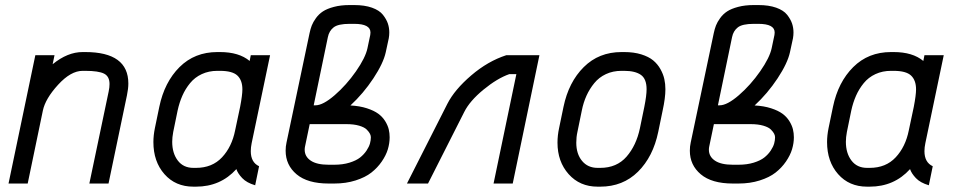

<svg xmlns="http://www.w3.org/2000/svg" viewBox="-20 -715 3714 748"><path d="M87.9 0H13.2L117.7 -500H192.4L185.1 -464.8Q243.2 -512.2 301.8 -512.2H312Q480 -512.2 480 -389.6Q480 -369.6 474.6 -343.8L402.8 0H328.1L403.3 -358.4Q406.7 -374 406.7 -387.7Q406.7 -417.5 385.3 -428.2Q363.8 -439 312 -439H301.8Q255.9 -439 206.3 -384.8Q156.7 -330.6 147 -284.2Z M671.9 -284.2 654.8 -200.7Q650.9 -179.7 650.9 -162.6Q650.9 -118.2 672.6 -89.6Q694.3 -61 733.4 -61H743.7Q806.6 -61 845 -102.1Q883.3 -143.1 896 -207L915.5 -298.8Q924.3 -344.7 924.3 -366.7Q924.3 -402.3 904.8 -420.7Q885.3 -439 836.9 -439H826.7Q793.5 -439 766.1 -426.3Q738.8 -413.6 720.5 -391.1Q702.1 -368.7 690.4 -342Q678.7 -315.4 671.9 -284.2ZM960.4 -157.2Q957 -140.6 957 -126Q957 -82.5 989.3 -67.4L974.1 6.8Q940.9 -2.9 923.6 -21.2Q906.2 -39.6 900.9 -56.2Q838.9 12.2 743.7 12.2H733.4Q663.6 12.2 620.6 -36.6Q577.6 -85.4 577.6 -161.6Q577.6 -187.5 583.5 -216.3L600.6 -298.8Q620.6 -395 679.4 -453.6Q738.3 -512.2 826.7 -512.2H836.9Q911.1 -512.2 952.6 -477.5L957 -500H1032.2Z M1423.3 -588.4Q1423.3 -622.1 1359.9 -622.1H1341.8Q1297.4 -622.1 1279.8 -608.4Q1262.2 -594.7 1257.3 -570.3L1202.1 -304.7H1209Q1238.3 -304.7 1283.9 -344.2Q1329.6 -383.8 1366.7 -437Q1403.8 -490.2 1411.6 -527.3L1422.4 -578.6Q1423.3 -585 1423.3 -588.4ZM1329.6 -231.4H1186.5L1168.5 -145Q1167 -138.7 1167 -131.8Q1167 -105 1190.7 -89.1Q1214.4 -73.2 1260.3 -73.2H1282.2Q1315.4 -73.2 1341.6 -81.3Q1367.7 -89.4 1382.8 -101.3Q1397.9 -113.3 1408 -128.4Q1418 -143.6 1421.4 -156.2Q1424.8 -168.9 1424.8 -180.2Q1424.8 -186.5 1421.4 -193.6Q1418 -200.7 1408.9 -210Q1399.9 -219.2 1379.4 -225.3Q1358.9 -231.4 1329.6 -231.4ZM1498 -180.2Q1498 -157.2 1491 -133.5Q1483.9 -109.9 1467.3 -85.7Q1450.7 -61.5 1426.8 -42.7Q1402.8 -23.9 1365.2 -12Q1327.6 0 1282.2 0H1260.3Q1178.2 0 1135.5 -35.9Q1092.8 -71.8 1092.8 -127.9Q1092.8 -144.5 1096.2 -159.7L1186 -585.9Q1189.5 -602.5 1194.6 -615.7Q1199.7 -628.9 1210.9 -644.5Q1222.2 -660.2 1238.3 -670.7Q1254.4 -681.2 1281 -688.2Q1307.6 -695.3 1341.8 -695.3H1359.9Q1400.4 -695.3 1429.2 -685.1Q1458 -674.8 1471.7 -657.5Q1485.4 -640.1 1491 -623.5Q1496.6 -606.9 1496.6 -588.4Q1496.6 -577.6 1494.6 -565.9L1482.9 -511.7Q1473.6 -468.8 1434.6 -409.7Q1395.5 -350.6 1345.2 -304.2Q1381.3 -302.2 1409.2 -293.2Q1437 -284.2 1453.6 -272Q1470.2 -259.8 1480.5 -243.2Q1490.7 -226.6 1494.4 -211.4Q1498 -196.3 1498 -180.2Z M1723.1 -311Q1751 -365.7 1815.7 -421.1Q1880.4 -476.6 1952.6 -500H2081.5L1977.5 0H1902.8L1991.7 -426.3H1964.4Q1917 -409.7 1863.5 -365.7Q1810.1 -321.8 1788.6 -278.8L1647.5 0H1565.4Z M2308.1 12.2Q2238.8 12.2 2195.3 -36.6Q2151.9 -85.4 2151.9 -159.2Q2151.9 -187.5 2158.2 -216.3L2175.3 -298.8Q2195.3 -395 2254.2 -453.6Q2313 -512.2 2401.4 -512.2H2411.6Q2449.2 -512.2 2478.3 -503.2Q2507.3 -494.1 2524.7 -479.7Q2542 -465.3 2553 -445.6Q2564 -425.8 2568.1 -407Q2572.3 -388.2 2572.3 -367.2Q2572.3 -333.5 2561.5 -284.2L2544.4 -201.2Q2524.4 -104.5 2465.6 -46.1Q2406.7 12.2 2318.4 12.2ZM2499 -367.2Q2499 -407.7 2476.8 -423.3Q2454.6 -439 2411.6 -439H2401.4Q2367.7 -439 2340.6 -426.3Q2313.5 -413.6 2295.2 -391.1Q2276.9 -368.7 2264.9 -342.3Q2252.9 -315.9 2246.6 -284.2L2229.5 -200.7Q2225.1 -181.2 2225.1 -159.2Q2225.1 -115.2 2247.6 -88.1Q2270 -61 2308.1 -61H2318.4Q2382.8 -61 2420.9 -104.7Q2459 -148.4 2473.1 -215.8L2490.2 -298.8Q2499 -342.8 2499 -367.2Z M2998 -588.4Q2998 -622.1 2934.6 -622.1H2916.5Q2872.1 -622.1 2854.5 -608.4Q2836.9 -594.7 2832 -570.3L2776.9 -304.7H2783.7Q2813 -304.7 2858.6 -344.2Q2904.3 -383.8 2941.4 -437Q2978.5 -490.2 2986.3 -527.3L2997.1 -578.6Q2998 -585 2998 -588.4ZM2904.3 -231.4H2761.2L2743.2 -145Q2741.7 -138.7 2741.7 -131.8Q2741.7 -105 2765.4 -89.1Q2789.1 -73.2 2835 -73.2H2856.9Q2890.1 -73.2 2916.3 -81.3Q2942.4 -89.4 2957.5 -101.3Q2972.7 -113.3 2982.7 -128.4Q2992.7 -143.6 2996.1 -156.2Q2999.5 -168.9 2999.5 -180.2Q2999.5 -186.5 2996.1 -193.6Q2992.7 -200.7 2983.6 -210Q2974.6 -219.2 2954.1 -225.3Q2933.6 -231.4 2904.3 -231.4ZM3072.8 -180.2Q3072.8 -157.2 3065.7 -133.5Q3058.6 -109.9 3042 -85.7Q3025.4 -61.5 3001.5 -42.7Q2977.5 -23.9 2939.9 -12Q2902.3 0 2856.9 0H2835Q2752.9 0 2710.2 -35.9Q2667.5 -71.8 2667.5 -127.9Q2667.5 -144.5 2670.9 -159.7L2760.7 -585.9Q2764.2 -602.5 2769.3 -615.7Q2774.4 -628.9 2785.6 -644.5Q2796.9 -660.2 2813 -670.7Q2829.1 -681.2 2855.7 -688.2Q2882.3 -695.3 2916.5 -695.3H2934.6Q2975.1 -695.3 3003.9 -685.1Q3032.7 -674.8 3046.4 -657.5Q3060.1 -640.1 3065.7 -623.5Q3071.3 -606.9 3071.3 -588.4Q3071.3 -577.6 3069.3 -565.9L3057.6 -511.7Q3048.3 -468.8 3009.3 -409.7Q2970.2 -350.6 2919.9 -304.2Q2956.1 -302.2 2983.9 -293.2Q3011.7 -284.2 3028.3 -272Q3044.9 -259.8 3055.2 -243.2Q3065.4 -226.6 3069.1 -211.4Q3072.8 -196.3 3072.8 -180.2Z M3296.4 -284.2 3279.3 -200.7Q3275.4 -179.7 3275.4 -162.6Q3275.4 -118.2 3297.1 -89.6Q3318.8 -61 3357.9 -61H3368.2Q3431.2 -61 3469.5 -102.1Q3507.8 -143.1 3520.5 -207L3540 -298.8Q3548.8 -344.7 3548.8 -366.7Q3548.8 -402.3 3529.3 -420.7Q3509.8 -439 3461.4 -439H3451.2Q3418 -439 3390.6 -426.3Q3363.3 -413.6 3345 -391.1Q3326.7 -368.7 3314.9 -342Q3303.2 -315.4 3296.4 -284.2ZM3585 -157.2Q3581.5 -140.6 3581.5 -126Q3581.5 -82.5 3613.8 -67.4L3598.6 6.8Q3565.4 -2.9 3548.1 -21.2Q3530.8 -39.6 3525.4 -56.2Q3463.4 12.2 3368.2 12.2H3357.9Q3288.1 12.2 3245.1 -36.6Q3202.1 -85.4 3202.1 -161.6Q3202.1 -187.5 3208 -216.3L3225.1 -298.8Q3245.1 -395 3304 -453.6Q3362.8 -512.2 3451.2 -512.2H3461.4Q3535.6 -512.2 3577.1 -477.5L3581.5 -500H3656.7Z"/></svg>

Font: Anka/Coder Condensed
Style: Italic
Weight: 400
Width: 4
Italic angle: -12°
Monospace: yes
Version: Version 001.100